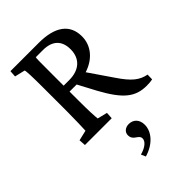

<svg xmlns="http://www.w3.org/2000/svg" viewBox="-292 -808 1263 1263"><g transform="rotate(-45 339.5 -176.5)"><path d="M60 0H309L312 -47L243 -64C240 -87 237 -139 237 -237V-320H303L370 -194C454 -41 517 12 624 12C641 12 661 11 678 7L679 -36C618 -48 576 -79 513 -173L402 -335C493 -364 552 -432 552 -519C552 -632 471 -690 320 -690H57L54 -644L126 -627C131 -618 133 -558 133 -452V-237C133 -164 130 -85 129 -64L57 -47ZM237 -375V-469C237 -605 237 -629 240 -637H306C392 -637 439 -594 439 -512C439 -426 383 -375 289 -375ZM276 305 290 337C379 311 433 249 433 184C433 135 403 106 361 106C329 106 305 126 305 154C305 207 359 200 359 238C359 263 331 290 276 305Z"/></g></svg>

Font: TPK Tissa Web Medium
Style: Regular
Weight: 500
Designer: Jacques Le Bailly, Suppakit Chalermlarp | Katatrad Co.,Ltd.
Foundry: Jacques Le Bailly, Cadson Demak Co.,Ltd.
Version: Version 5.000;Glyphs 3.1.2 (3151)